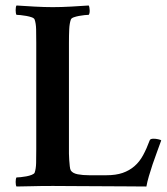

<svg xmlns="http://www.w3.org/2000/svg" viewBox="-20 -676 607 699"><path d="M172 -650Q203 -650 238.5 -652Q274 -654 303 -656Q306 -651 306.5 -639Q307 -627 303 -622Q298 -622 288 -621Q278 -620 267.5 -618Q257 -616 248.5 -613Q240 -610 238 -605Q233 -591 232 -569.5Q231 -548 231 -520V-130Q231 -127 231 -116.5Q231 -106 232 -94Q233 -82 234 -71Q235 -60 238 -55Q245 -45 263 -41.5Q281 -38 305 -38H367Q402 -38 426.5 -46.5Q451 -55 469.5 -71Q488 -87 501 -111Q514 -135 525 -165Q527 -171 539 -171Q547 -171 556 -169Q565 -167 567 -165Q560 -145 551.5 -122.5Q543 -100 535.5 -77.5Q528 -55 522 -34.5Q516 -14 513 3Q485 3 441 2.5Q397 2 349 2Q301 2 254.5 1.5Q208 1 173 1Q127 1 92.5 2Q58 3 40 3Q37 -2 37 -13.5Q37 -25 40 -30Q45 -30 55 -31Q65 -32 76 -34Q87 -36 95.5 -39.5Q104 -43 106 -47Q111 -61 111.5 -82.5Q112 -104 112 -133V-520Q112 -548 111.5 -569.5Q111 -591 106 -605Q104 -610 95.5 -613Q87 -616 76 -618Q65 -620 55 -621Q45 -622 40 -622Q37 -627 37 -639Q37 -651 40 -656Q70 -654 106 -652Q142 -650 172 -650Z"/></svg>

Font: Vermiglione SemiBold
Style: Regular
Weight: 600
Version: Version 1.000